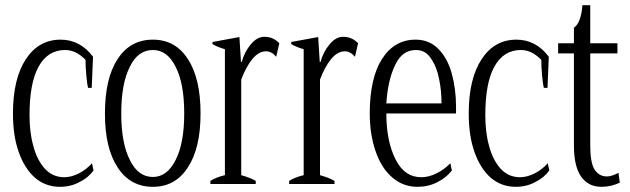

<svg xmlns="http://www.w3.org/2000/svg" viewBox="-20 -710 2430 741"><path d="M115 -24C142 -1 174 11 211 11C239 11 264 5 286 -7C309 -18 327 -33 341 -52C341 -52 335 -80 335 -80C321 -64 304 -51 285 -41C265 -31 246 -26 228 -26C197 -26 172 -38 152 -60C132 -83 117 -113 108 -149C98 -185 94 -224 94 -266C94 -347 105 -409 129 -453C153 -496 187 -517 231 -517C259 -517 285 -505 310 -479C310 -461 311 -442 313 -420C315 -399 317 -382 320 -371C320 -371 334 -371 334 -371C334 -371 339 -491 339 -491C306 -535 264 -557 214 -557C158 -557 113 -532 80 -482C47 -432 30 -362 30 -272C30 -216 37 -166 52 -124C67 -81 88 -48 115 -24Z M434 -64C466 -14 512 11 570 11C628 11 673 -14 705 -64C738 -114 754 -183 754 -272C754 -362 738 -432 705 -482C673 -532 628 -557 570 -557C512 -557 466 -532 434 -482C401 -432 385 -362 385 -272C385 -183 401 -114 434 -64ZM658 -93C636 -49 607 -27 570 -27C532 -27 502 -49 481 -93C459 -136 448 -196 448 -272C448 -349 459 -409 481 -452C502 -496 532 -517 570 -517C607 -517 636 -496 658 -452C680 -409 691 -349 691 -272C691 -196 680 -136 658 -93Z M792 -12C792 -12 792 0 792 0C792 0 967 0 967 0C967 0 967 -12 967 -12C951 -21 932 -28 911 -34C911 -34 911 -403 911 -403C923 -435 937 -461 953 -481C970 -502 988 -512 1007 -512C1021 -512 1034 -505 1046 -491C1046 -491 1058 -543 1058 -543C1042 -560 1023 -568 1000 -568C981 -568 964 -558 948 -539C932 -520 920 -497 913 -471C913 -471 910 -471 910 -471C910 -471 904 -567 904 -567C904 -567 800 -548 800 -548C800 -548 800 -540 800 -540C811 -533 828 -526 848 -520C848 -520 848 -34 848 -34C827 -29 808 -22 792 -12Z M1096 -12C1096 -12 1096 0 1096 0C1096 0 1271 0 1271 0C1271 0 1271 -12 1271 -12C1255 -21 1236 -28 1215 -34C1215 -34 1215 -403 1215 -403C1227 -435 1241 -461 1257 -481C1274 -502 1292 -512 1311 -512C1325 -512 1338 -505 1350 -491C1350 -491 1362 -543 1362 -543C1346 -560 1327 -568 1304 -568C1285 -568 1268 -558 1252 -539C1236 -520 1224 -497 1217 -471C1217 -471 1214 -471 1214 -471C1214 -471 1208 -567 1208 -567C1208 -567 1104 -548 1104 -548C1104 -548 1104 -540 1104 -540C1115 -533 1132 -526 1152 -520C1152 -520 1152 -34 1152 -34C1131 -29 1112 -22 1096 -12Z M1740 -272C1740 -272 1740 -298 1740 -298C1740 -345 1734 -389 1723 -428C1712 -467 1695 -498 1671 -522C1648 -545 1619 -557 1584 -557C1529 -557 1486 -532 1454 -482C1423 -433 1407 -363 1407 -272C1407 -217 1415 -168 1430 -125C1445 -82 1466 -49 1494 -25C1522 -1 1554 11 1591 11C1619 11 1645 5 1668 -7C1692 -19 1710 -34 1724 -52C1724 -52 1718 -80 1718 -80C1703 -64 1685 -51 1665 -41C1645 -31 1625 -26 1606 -26C1563 -26 1529 -49 1506 -96C1483 -142 1471 -201 1471 -272C1471 -272 1740 -272 1740 -272ZM1684 -311C1684 -311 1471 -311 1471 -311C1475 -371 1486 -420 1505 -459C1523 -498 1550 -517 1585 -517C1609 -517 1628 -507 1642 -486C1657 -465 1668 -439 1674 -408C1681 -376 1684 -344 1684 -311Z M1874 -24C1901 -1 1933 11 1970 11C1998 11 2023 5 2045 -7C2068 -18 2086 -33 2100 -52C2100 -52 2094 -80 2094 -80C2080 -64 2063 -51 2044 -41C2024 -31 2005 -26 1987 -26C1956 -26 1931 -38 1911 -60C1891 -83 1876 -113 1867 -149C1857 -185 1853 -224 1853 -266C1853 -347 1864 -409 1888 -453C1912 -496 1946 -517 1990 -517C2018 -517 2044 -505 2069 -479C2069 -461 2070 -442 2072 -420C2074 -399 2076 -382 2079 -371C2079 -371 2093 -371 2093 -371C2093 -371 2098 -491 2098 -491C2065 -535 2023 -557 1973 -557C1917 -557 1872 -532 1839 -482C1806 -432 1789 -362 1789 -272C1789 -216 1796 -166 1811 -124C1826 -81 1847 -48 1874 -24Z M2372 -5C2372 -5 2367 -43 2367 -43C2350 -34 2335 -29 2322 -29C2301 -29 2285 -39 2274 -57C2263 -75 2258 -106 2258 -149C2258 -149 2258 -504 2258 -504C2258 -504 2363 -504 2363 -504C2363 -504 2363 -543 2363 -543C2363 -543 2258 -543 2258 -543C2258 -543 2258 -690 2258 -690C2258 -690 2228 -690 2228 -690C2224 -644 2213 -615 2195 -603C2195 -603 2195 -543 2195 -543C2195 -543 2134 -543 2134 -543C2134 -543 2134 -504 2134 -504C2134 -504 2195 -504 2195 -504C2195 -504 2195 -149 2195 -149C2195 -95 2204 -55 2223 -28C2242 -2 2267 11 2301 11C2327 11 2351 5 2372 -5Z"/></svg>

Font: BUSH 25 TRIRONG 0515 A
Style: Regular
Weight: 400
Designer: Katatrad Team
Foundry: CadsonDemak